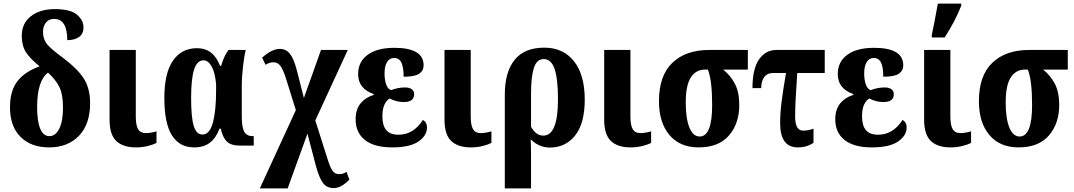

<svg xmlns="http://www.w3.org/2000/svg" viewBox="-20 -816 6019 1076"><path d="M36 -214Q36 -308 78 -361.5Q120 -415 202 -444Q148 -488 125 -524Q102 -560 102 -616Q102 -685 153 -725Q204 -765 287 -765Q374 -765 411 -734Q448 -703 448 -662Q448 -627 423.5 -609Q399 -591 357 -591Q357 -710 283 -710Q254 -710 237.5 -689.5Q221 -669 221 -637Q221 -596 243.5 -568.5Q266 -541 329 -495Q408 -437 446.5 -380.5Q485 -324 485 -238Q485 -120 422.5 -55Q360 10 255 10Q154 10 95 -49Q36 -108 36 -214ZM333 -213Q333 -287 312.5 -328.5Q292 -370 249 -409Q188 -363 188 -216Q188 -136 205.5 -94.5Q223 -53 257 -53Q291 -53 312 -94.5Q333 -136 333 -213Z M594 -145V-536H741V-164Q741 -114 754 -92Q767 -70 797 -70Q823 -70 857 -80V-15Q840 -6 809 2Q778 10 742 10Q669 10 631.5 -26Q594 -62 594 -145Z M901 -267Q901 -407 949.5 -476.5Q998 -546 1084 -546Q1176 -546 1213 -447H1219Q1228 -475 1236.5 -495Q1245 -515 1261 -536H1357Q1349 -505 1342 -445Q1335 -385 1335 -333V-161Q1335 -102 1349 -77.5Q1363 -53 1396 -53H1402V0H1326Q1274 0 1251 -23Q1228 -46 1217 -95H1210Q1191 -43 1156.5 -16.5Q1122 10 1068 10Q986 10 943.5 -57.5Q901 -125 901 -267ZM1191 -308V-345Q1185 -411 1165.5 -444.5Q1146 -478 1121 -478Q1084 -478 1067.5 -425.5Q1051 -373 1051 -267Q1051 -160 1065.5 -111Q1080 -62 1115 -62Q1155 -62 1173 -129Q1191 -196 1191 -308Z M1638 -199 1582 -378Q1567 -425 1552 -446Q1537 -467 1512 -467Q1491 -467 1468 -453L1449 -493Q1504 -542 1548 -542Q1582 -542 1604 -515.5Q1626 -489 1643 -424L1683 -267L1779 -536H1929L1747 -141L1815 73Q1830 122 1843.5 141Q1857 160 1881 160Q1903 160 1922 147L1938 191Q1917 212 1895.5 225Q1874 238 1850 238Q1811 238 1790 209.5Q1769 181 1751 116L1703 -67L1592 240H1436Z M1973 -147Q1973 -203 2000.5 -236.5Q2028 -270 2074 -284V-289Q1987 -319 1987 -401Q1987 -470 2040.5 -509Q2094 -548 2190 -548Q2354 -548 2354 -450Q2354 -420 2329.5 -403Q2305 -386 2242 -386Q2242 -439 2229.5 -465Q2217 -491 2189 -491Q2163 -491 2149 -468Q2135 -445 2135 -405Q2135 -367 2145 -341Q2155 -315 2172 -311Q2211 -326 2250 -326Q2273 -326 2287 -316.5Q2301 -307 2301 -288Q2301 -244 2242 -244Q2222 -244 2201 -249.5Q2180 -255 2164 -264Q2146 -254 2134.5 -229.5Q2123 -205 2123 -165Q2123 -112 2145 -86.5Q2167 -61 2213 -61Q2297 -61 2350 -144Q2373 -131 2373 -102Q2373 -56 2325 -23Q2277 10 2178 10Q2077 10 2025 -31.5Q1973 -73 1973 -147Z M2471 -145V-536H2618V-164Q2618 -114 2631 -92Q2644 -70 2674 -70Q2700 -70 2734 -80V-15Q2717 -6 2686 2Q2655 10 2619 10Q2546 10 2508.5 -26Q2471 -62 2471 -145Z M2809 -286Q2809 -412 2864 -480.5Q2919 -549 3031 -549Q3136 -549 3196.5 -473Q3257 -397 3257 -258Q3257 -124 3203 -56.5Q3149 11 3061 11Q3002 11 2954 -35Q2956 1 2956 49V240H2809ZM3107 -260Q3107 -374 3088 -429.5Q3069 -485 3027 -485Q2988 -485 2972 -435.5Q2956 -386 2956 -293V-105Q2970 -82 2986 -69Q3002 -56 3025 -56Q3107 -56 3107 -260Z M3366 -145V-536H3513V-164Q3513 -114 3526 -92Q3539 -70 3569 -70Q3595 -70 3629 -80V-15Q3612 -6 3581 2Q3550 10 3514 10Q3441 10 3403.5 -26Q3366 -62 3366 -145Z M3673 -249Q3673 -392 3748 -464Q3823 -536 3954 -536H4171V-426H4033Q4075 -392 4099 -345.5Q4123 -299 4123 -228Q4123 -124 4065.5 -57Q4008 10 3895 10Q3790 10 3731.5 -59.5Q3673 -129 3673 -249ZM3971 -227Q3971 -367 3947 -426H3930Q3880 -426 3851.5 -382Q3823 -338 3823 -242Q3823 -152 3843.5 -101.5Q3864 -51 3901 -51Q3971 -51 3971 -227Z M4352 -126Q4352 -181 4360 -245Q4368 -309 4385 -407H4314Q4279 -407 4262.5 -383.5Q4246 -360 4246 -322H4197Q4197 -431 4234 -483.5Q4271 -536 4331 -536H4602V-407H4448Q4436 -235 4436 -166Q4436 -122 4447.5 -103Q4459 -84 4481 -84Q4512 -84 4539 -95V-16Q4502 10 4451 10Q4352 10 4352 -126Z M4661 -147Q4661 -203 4688.5 -236.5Q4716 -270 4762 -284V-289Q4675 -319 4675 -401Q4675 -470 4728.5 -509Q4782 -548 4878 -548Q5042 -548 5042 -450Q5042 -420 5017.5 -403Q4993 -386 4930 -386Q4930 -439 4917.5 -465Q4905 -491 4877 -491Q4851 -491 4837 -468Q4823 -445 4823 -405Q4823 -367 4833 -341Q4843 -315 4860 -311Q4899 -326 4938 -326Q4961 -326 4975 -316.5Q4989 -307 4989 -288Q4989 -244 4930 -244Q4910 -244 4889 -249.5Q4868 -255 4852 -264Q4834 -254 4822.5 -229.5Q4811 -205 4811 -165Q4811 -112 4833 -86.5Q4855 -61 4901 -61Q4985 -61 5038 -144Q5061 -131 5061 -102Q5061 -56 5013 -23Q4965 10 4866 10Q4765 10 4713 -31.5Q4661 -73 4661 -147Z M5159 -145V-536H5306V-164Q5306 -114 5319 -92Q5332 -70 5362 -70Q5388 -70 5422 -80V-15Q5405 -6 5374 2Q5343 10 5307 10Q5234 10 5196.5 -26Q5159 -62 5159 -145ZM5202 -621 5215 -684Q5219 -707 5224.5 -735Q5230 -763 5236 -796H5367V-784Q5333 -697 5274 -606H5202Z M5466 -249Q5466 -392 5541 -464Q5616 -536 5747 -536H5964V-426H5826Q5868 -392 5892 -345.5Q5916 -299 5916 -228Q5916 -124 5858.5 -57Q5801 10 5688 10Q5583 10 5524.5 -59.5Q5466 -129 5466 -249ZM5764 -227Q5764 -367 5740 -426H5723Q5673 -426 5644.5 -382Q5616 -338 5616 -242Q5616 -152 5636.5 -101.5Q5657 -51 5694 -51Q5764 -51 5764 -227Z"/></svg>

Font: Noto Serif CondExtraBold
Style: Regular
Weight: 800
Width: 3
Designer: Monotype Design Team
Foundry: Monotype Imaging Inc.
Version: Version 1.001